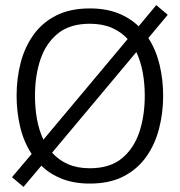

<svg xmlns="http://www.w3.org/2000/svg" viewBox="-20 -709 704 752"><path d="M332 10Q270 10 223 -8.5Q176 -27 142 -60L72 23L27 -15L104 -106Q73 -153 59 -212Q45 -271 45 -334Q45 -402 61 -463.5Q77 -525 111.5 -573Q146 -621 200.5 -648.5Q255 -676 332 -676Q394 -676 441.5 -657.5Q489 -639 523 -606L592 -689L637 -651L561 -560Q591 -514 605 -455.5Q619 -397 619 -334Q619 -267 603 -205Q587 -143 552.5 -94.5Q518 -46 463.5 -18Q409 10 332 10ZM117 -334Q117 -285 125 -241.5Q133 -198 150 -162L480 -556Q455 -584 418 -600Q381 -616 332 -616Q254 -616 207 -578Q160 -540 138.5 -476.5Q117 -413 117 -334ZM332 -50Q410 -50 457 -88.5Q504 -127 525.5 -191Q547 -255 547 -334Q547 -382 539 -425.5Q531 -469 514 -505L184 -111Q210 -82 246.5 -66Q283 -50 332 -50Z"/></svg>

Font: Epunda Sans Light
Style: Regular
Weight: 300
Designer: Simon Atzbach
Foundry: typofactur
Version: Version 2.204; ttfautohint (v1.8.4.7-5d5b)